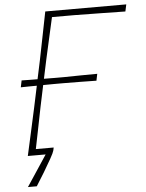

<svg xmlns="http://www.w3.org/2000/svg" viewBox="-58 -760 730 961"><g transform="rotate(-5 306.5 -279.0)"><path d="M43 155Q60 129.5 80 99.2Q100 69 117.8 42Q135.5 15 145.5 0H56Q69.5 -61.5 82 -117.2Q94.5 -173 108.5 -238L131.5 -346.5Q112 -346.5 92.5 -346.2Q73 -346 51 -345.5L58 -379.5Q79.5 -379 99.2 -378.8Q119 -378.5 138 -378.5L158 -472.5Q171.5 -539.5 182.8 -596.5Q194 -653.5 206 -713H613L605.5 -678Q556.5 -679 489.8 -680Q423 -681 349.5 -682H237Q225 -629.5 214 -579.5Q203 -529.5 190 -472L170 -378Q183.5 -378 196.8 -377.8Q210 -377.5 224.5 -377.5H270.5Q315 -378.5 353.8 -378.8Q392.5 -379 438 -379.5L431 -345.5Q385.5 -346.5 347 -346.8Q308.5 -347 264.5 -347.5H218.5Q204 -347.5 190.2 -347.2Q176.5 -347 163.5 -347L140.5 -238Q128.5 -178.5 118.8 -129.2Q109 -80 99 -31H188.5Q188 -27.5 187 -23Q186 -18.5 185 -15Q183 -6 166.8 23.2Q150.5 52.5 128.8 88.5Q107 124.5 87.5 155Z"/></g></svg>

Font: Commissioner Loud Thin
Style: Italic
Weight: 100
Italic angle: -12°
Designer: Kostas Bartsokas
Foundry: Kostas Bartsokas
Version: Version 1.000; ttfautohint (v1.8.3)